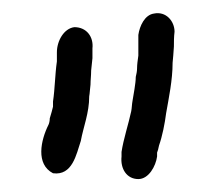

<svg xmlns="http://www.w3.org/2000/svg" viewBox="-20 -703 333 297"><path d="M55 -510C43 -486 35 -449 62 -435C92 -431 98 -464 105 -485C109 -507 118 -528 118 -554C119 -559 119 -565 120 -572C120 -579 121 -586 121 -594L123 -613V-628C125 -646 114 -661 95 -661C79 -659 68 -640 68 -622V-608C65 -587 65 -566 62 -546V-538C61 -533 59 -527 57 -520C57 -516 56 -512 55 -510ZM168 -461C166 -442 176 -426 194 -426C210 -426 221 -446 223 -461V-467C224 -469 225 -473 226 -478C231 -492 235 -512 237 -528C241 -551 247 -579 247 -606L248 -617L249 -631C249 -638 249 -646 250 -654C250 -670 237 -686 218 -682C204 -680 196 -663 194 -649V-617C193 -610 192 -603 192 -597C192 -593 191 -588 190 -584C190 -578 189 -572 188 -565L185 -547C184 -542 184 -536 183 -531C179 -512 171 -488 168 -468Z"/></svg>

Font: Scribbler
Style: Regular
Weight: 400
Designer: Mew Too
Foundry: Cannot Into Space Fonts
Version: Version 1.001